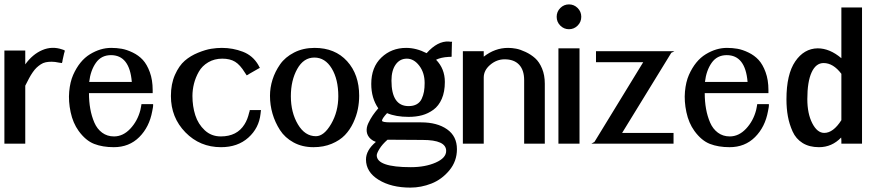

<svg xmlns="http://www.w3.org/2000/svg" viewBox="-21 -654 3980 874"><path d="M274 -424 273 -418 271 -412 264 -381 263 -374 261 -367 254 -368 247 -369Q229 -373 214 -373Q199 -373 187 -370.5Q175 -368 164.5 -361Q154 -354 145.5 -346Q137 -338 128 -325Q119 -312 111.5 -298Q104 -284 94 -264V-15V-8V0H86H79H14H6H-1V-8V-15V-409V-416V-424H6H14H79H86H94V-416V-409V-361Q127 -407 171.5 -426Q216 -445 262 -429L268 -427Z M385 -281H579Q569 -403 484 -403Q440 -403 415.5 -368Q391 -333 385 -281ZM623 -180H629H635H660H668H676V-172L675 -164Q674 -157 672 -148Q659 -76 613 -30Q567 16 497 16Q446 16 407.5 1Q369 -14 337 -58Q311 -94 300.5 -143.5Q290 -193 294 -237Q298 -281 312 -313Q341 -378 388.5 -407Q436 -436 485 -436Q510 -436 533 -432Q556 -428 583 -415Q610 -402 629 -381.5Q648 -361 661 -325.5Q674 -290 674 -244V-237V-230H667H659H384Q384 -192 390 -158.5Q396 -125 408.5 -96Q421 -67 444 -50Q467 -33 498 -33Q539 -33 572 -68Q605 -103 618 -153Q618 -156 621 -168L622 -174Z M1167 -153 1166 -145 1165 -136Q1158 -71 1109.5 -27.5Q1061 16 985 16Q889 16 823 -51.5Q757 -119 757 -217Q757 -272 775.5 -313.5Q794 -355 820 -377.5Q846 -400 880.5 -414Q915 -428 940.5 -432Q966 -436 989 -436Q1039 -436 1084.5 -418.5Q1130 -401 1155 -358L1158 -352L1162 -345L1156 -342L1149 -338L1114 -318L1108 -314L1102 -311L1098 -317L1094 -323Q1072 -359 1049 -373Q1026 -387 991 -387Q955 -387 927 -370.5Q899 -354 884 -327.5Q869 -301 862 -273Q855 -245 855 -217Q855 -170 868 -129.5Q881 -89 911 -61Q941 -33 984 -33Q1058 -33 1092 -88Q1106 -110 1113 -141L1115 -147L1116 -153H1122H1128H1151H1158Z M1406 16Q1355 16 1315.5 -5.5Q1276 -27 1253.5 -62Q1231 -97 1219.5 -136.5Q1208 -176 1208 -218Q1208 -255 1219.5 -291.5Q1231 -328 1254 -361Q1277 -394 1318 -415Q1359 -436 1411 -436Q1504 -436 1559 -375.5Q1614 -315 1614 -218Q1614 -188 1608 -157.5Q1602 -127 1587 -95Q1572 -63 1549 -39Q1526 -15 1489 0.5Q1452 16 1406 16ZM1519 -216Q1519 -293 1489 -342.5Q1459 -392 1410 -392Q1361 -392 1332 -340Q1303 -288 1303 -216Q1303 -142 1335 -88Q1367 -34 1417 -34Q1454 -34 1486.5 -90Q1519 -146 1519 -216Z M1669 -272Q1669 -348 1715 -392Q1761 -436 1828 -436Q1874 -436 1921 -412Q1971 -468 2022 -465L2029 -464H2037L2036 -457V-450L2035 -409V-402V-396L2028 -395H2021Q1986 -393 1964 -382Q2004 -341 2004 -281Q2004 -236 1990 -204Q1976 -172 1952 -154.5Q1928 -137 1900.5 -129.5Q1873 -122 1839 -122Q1781 -122 1741 -139Q1718 -114 1718 -105Q1717 -97 1758 -97H1896Q1969 -97 2014 -65.5Q2059 -34 2059 25Q2059 80 2024.5 121.5Q1990 163 1943 181.5Q1896 200 1847 200Q1760 200 1702.5 164.5Q1645 129 1645 72Q1645 30 1690 -8Q1676 -13 1667 -21Q1651 -35 1648.5 -54Q1646 -73 1655.5 -93Q1665 -113 1676 -129Q1687 -145 1701 -161Q1669 -207 1669 -272ZM1839 -171Q1861 -171 1876 -179.5Q1891 -188 1898.5 -204Q1906 -220 1909 -237Q1912 -254 1912 -276Q1912 -323 1887.5 -355Q1863 -387 1831 -387Q1799 -387 1780 -360Q1761 -333 1761 -287Q1761 -171 1839 -171ZM1743 -18Q1719 3 1706.5 23.5Q1694 44 1694 53Q1694 107 1849 107Q1915 107 1962.5 86Q2010 65 2010 33Q2010 -17 1903 -17Q1792 -18 1743 -18Z M2181 -396Q2232 -436 2292 -436Q2309 -436 2328 -432.5Q2347 -429 2371.5 -417.5Q2396 -406 2415 -389Q2434 -372 2446.5 -342Q2459 -312 2459 -273V-15V-8V0H2452H2444H2380H2372H2365V-8V-15V-289Q2365 -335 2342 -359.5Q2319 -384 2276 -384Q2240 -384 2210.5 -359Q2181 -334 2181 -301V-15V-8V0H2173H2166H2101H2093H2086V-8V-15V-406V-414V-421H2093H2101H2166H2173H2181V-414V-406Z M2521 0V-8V-15V-419V-426V-434H2528H2536H2602H2610H2617V-426V-419V-15V-8V0H2610H2602H2536H2528ZM2608.5 -617.5Q2625 -601 2625 -577.5Q2625 -554 2608.5 -537.5Q2592 -521 2569 -521Q2546 -521 2529.5 -537.5Q2513 -554 2513 -577.5Q2513 -601 2529.5 -617.5Q2546 -634 2569 -634Q2592 -634 2608.5 -617.5Z M3045 -49V-41V-34V-15V-8V0H3037H3030H2698H2685H2671L2678 -4L2685 -8L2907 -371H2707H2699H2692V-379V-386V-406V-414V-421H2699H2707H3022H3035H3049L3042 -417L3035 -414L2811 -49H3030H3037Z M3188 -281H3382Q3372 -403 3287 -403Q3243 -403 3218.5 -368Q3194 -333 3188 -281ZM3426 -180H3432H3438H3463H3471H3479V-172L3478 -164Q3477 -157 3475 -148Q3462 -76 3416 -30Q3370 16 3300 16Q3249 16 3210.5 1Q3172 -14 3140 -58Q3114 -94 3103.5 -143.5Q3093 -193 3097 -237Q3101 -281 3115 -313Q3144 -378 3191.5 -407Q3239 -436 3288 -436Q3313 -436 3336 -432Q3359 -428 3386 -415Q3413 -402 3432 -381.5Q3451 -361 3464 -325.5Q3477 -290 3477 -244V-237V-230H3470H3462H3187Q3187 -192 3193 -158.5Q3199 -125 3211.5 -96Q3224 -67 3247 -50Q3270 -33 3301 -33Q3342 -33 3375 -68Q3408 -103 3421 -153Q3421 -156 3424 -168L3425 -174Z M3654 -203Q3654 -137 3676.5 -93Q3699 -49 3731 -49Q3772 -49 3809 -107V-318Q3772 -367 3728 -367Q3693 -367 3673.5 -324.5Q3654 -282 3654 -203ZM3809 -620H3816H3824H3888H3895H3903V-612V-605V-15V-8V0H3895H3888H3824H3816H3809V-8V-15Q3809 -17 3808.5 -22Q3808 -27 3808 -28Q3766 16 3707 16Q3663 16 3632.5 -3Q3602 -22 3587 -55.5Q3572 -89 3565.5 -124.5Q3559 -160 3559 -202Q3559 -316 3599 -374.5Q3639 -433 3701 -434Q3756 -434 3809 -389V-605V-612Z"/></svg>

Font: Loyal Sans
Style: Boldv1
Weight: 700
Version: Version 001.000